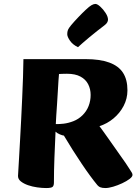

<svg xmlns="http://www.w3.org/2000/svg" viewBox="-20 -938 701 971"><path d="M213.2 13Q192.9 13 168.4 9.6Q143.9 6.2 121.9 -1.4Q100 -9.1 85.5 -20.5Q71.1 -31.9 71.1 -48Q71.1 -51.7 72.7 -76Q74.3 -100.2 76.4 -139.5Q78.6 -178.8 81.4 -228.2Q84.3 -277.7 87 -332.7Q89.8 -387.8 92.2 -442.9Q94.5 -498.1 96.4 -548.2Q98.3 -598.4 98.5 -639H412.9Q484.7 -639 531.8 -622Q579 -605.1 601.8 -570.4Q624.5 -535.8 624.5 -481.2Q624.5 -439.2 605.2 -402.3Q585.9 -365.5 553.8 -338.9Q521.8 -312.3 483 -300Q488.7 -292.7 499.7 -277.2Q510.8 -261.6 525.6 -240.9Q540.5 -220.2 556.3 -197.3Q572.1 -174.4 587.6 -152.8Q603.1 -131.2 615.3 -113.5Q627.5 -95.7 633.8 -85.2Q643.3 -70.6 646.7 -64.8Q650.1 -59.1 650.1 -53.3Q650.1 -44.2 635.2 -32.9Q620.2 -21.6 597.7 -11.1Q575.2 -0.6 552.3 6.2Q529.3 13 512.7 13Q496.6 13 486.7 8.9Q476.8 4.8 468.1 -7.2Q455.3 -22.5 435.7 -49.2Q416.1 -75.8 393.6 -109.3Q371.1 -142.7 347.8 -179.4Q324.5 -216.1 303.2 -252.2Q296.5 -252.7 282.3 -258.6Q268.2 -264.5 260.9 -272.3Q257.7 -204.5 255.2 -139.2Q252.7 -73.9 252.7 -14.6Q252.7 0.7 246.1 6.8Q239.6 13 213.2 13ZM262.2 -310.6Q279 -309.9 302.4 -312.6Q325.8 -315.4 351.2 -325.2Q376.7 -335.1 396.9 -354.8Q417.9 -375.5 428.1 -401.8Q438.4 -428.1 438.4 -458.1Q438.4 -487.5 425.9 -512Q413.4 -536.5 387 -550.7Q360.6 -565 318.5 -565Q307 -565 297.6 -564.6Q288.1 -564.3 278.4 -563.8Q277.4 -554.3 275.7 -530.2Q274.1 -506.2 272.4 -475.1Q270.6 -444 268.5 -411.6Q266.4 -379.2 264.5 -352.4Q262.6 -325.6 262.2 -310.6ZM374.4 -699.4Q347.7 -712 333.9 -732.2Q320.1 -752.4 320.1 -764.7Q320.1 -774 322 -781.4Q323.8 -788.8 329.6 -797.3Q332.9 -802.6 340.2 -811.3Q347.5 -820 356.9 -830.4Q366.4 -840.8 376.3 -851.2Q386.2 -861.5 395.7 -871.1Q405.1 -880.6 412.4 -887.2Q431.5 -905.5 442.8 -911.8Q454.1 -918.1 462.4 -918.1Q472.2 -918.1 487.1 -904.5Q502.1 -891 514.1 -872.3Q526.2 -853.6 526.2 -838.5Q526.2 -833 522.7 -825.5Q519.1 -817.9 507.3 -809.1Q491.3 -797.4 471.2 -781.3Q451 -765.3 431.6 -749.2Q412.3 -733.2 397 -719.7Q381.6 -706.2 374.4 -699.4Z"/></svg>

Font: Briem Hand Thin
Style: Regular
Weight: 100
Designer: Gunnlaugur SE Briem, Eben Sorkin
Foundry: Sorkin Type Co.
Version: Version 1.003